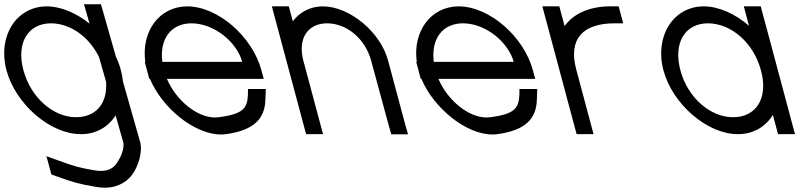

<svg xmlns="http://www.w3.org/2000/svg" viewBox="-43 -613 3831 906"><path d="M-12.6 -282C30.3 -122 193.4 20 338.4 20C338.9 20 339.4 20 339.9 20C411.4 20 468.3 -14.5 502.6 -68.6L538.3 57C545.5 84 529 127 510 153L510.3 154C496.2 175.5 474.4 193.5 433 193.5C424.3 193.5 414.7 192.7 404.2 191C332 179 302.5 170 237.1 146L176.2 124L199.3 210L226.9 220C294.6 245 331.6 256 411.1 269C425.3 271.6 438.7 272.7 451.2 272.7C521.4 272.7 563.8 236.2 582 209C605.7 178 631.9 108 618.3 57L537.2 -228.2C535.5 -246.5 532.1 -264.8 526.9 -283.9C521.2 -305.1 513.3 -326.1 503.6 -346.4L444.6 -554L433.1 -593H353.1L365.1 -552L379.5 -501.3C317.5 -551.3 245 -583 176.8 -583C33.1 -582 -55.2 -441 -12.6 -282ZM67.4 -282C32.9 -411 89.2 -503 198.2 -503C289.9 -502.2 377.5 -439.1 424.3 -343.7L457.4 -227.5C465.7 -126.4 410 -60 316.9 -60C316.3 -60 315.8 -60 315.2 -60C208.1 -60 102.1 -152.7 67.4 -282Z M722.9 -321C709.2 -429.5 763.8 -503 861.2 -503C971.5 -502 1075.9 -411 1100 -321ZM664.6 -241C722.2 -102.9 875.1 21.6 999.8 21.6C1007.8 21.6 1015.6 21 1023.4 20C1156.5 2 1206.5 -54 1209.2 -141L1211.3 -193H1127.3L1126.8 -165C1124.2 -100 1100.9 -75 991.9 -60H990.9C984.7 -59.1 978.3 -58.6 971.9 -58.6C887.1 -58.6 788.4 -138.5 744.6 -241H1161.4H1201.4L1190.7 -281C1147.8 -441 984.8 -583 839.8 -583C708.1 -582.1 622.8 -464.5 642.6 -321H640L650.7 -281L661.4 -241Z M1338.7 -512.6 1330.5 -543 1319.8 -583H1239.8L1250.5 -543L1308.6 -326L1319.4 -286L1390.6 -20L1401.4 20H1481.4L1470.6 -20L1399.4 -286L1388.6 -326C1360.8 -430 1408.2 -503 1501.2 -503C1594.5 -502 1680.8 -430 1708.6 -326L1791.9 -19L1803.6 21H1882.6L1870.6 -20L1788.6 -326C1753.5 -461 1606.8 -583 1479.8 -583C1420.3 -582.5 1370.6 -555.4 1338.7 -512.6Z M2003.9 -321C1990.2 -429.5 2044.8 -503 2142.2 -503C2252.5 -502 2356.9 -411 2381 -321ZM1945.6 -241C2003.2 -102.9 2156.1 21.6 2280.8 21.6C2288.8 21.6 2296.6 21 2304.4 20C2437.5 2 2487.5 -54 2490.2 -141L2492.3 -193H2408.3L2407.8 -165C2405.2 -100 2381.9 -75 2272.9 -60H2271.9C2265.7 -59.1 2259.3 -58.6 2252.9 -58.6C2168.1 -58.6 2069.4 -138.5 2025.6 -241H2442.4H2482.4L2471.7 -281C2428.8 -441 2265.8 -583 2120.8 -583C1989.1 -582.1 1903.8 -464.5 1923.6 -321H1921L1931.7 -281L1942.4 -241Z M2621.2 -490 2607 -543 2596.3 -583H2516.3L2527 -543L2595.9 -285.9C2596.2 -284.6 2596.6 -283.3 2596.9 -282L2607.7 -242L2667.1 -20L2677.9 20H2757.9L2747.1 -20L2687.7 -242L2676.9 -282L2675.7 -286.8C2637.6 -432.5 2710.3 -503 2857.7 -503H2897.7L2876.3 -583H2836.3C2740.8 -583 2663.9 -549.8 2621.2 -490Z M3087.7 -281C3130.3 -122 3293.4 20 3438.4 20C3438.9 20 3439.4 20 3439.9 20C3512.4 20 3569.9 -15.5 3604 -70.8L3617.6 -20L3628.4 20H3708.4L3697.6 -20L3627.7 -281L3626.7 -284.8L3557.5 -543L3546.8 -583H3466.8L3477.5 -543L3491.3 -491.3C3426.9 -547.1 3349.4 -583 3276.8 -583C3133.1 -582 3044.8 -441 3087.7 -281ZM3167.7 -281C3132.9 -411 3189.2 -503 3298.2 -503C3408.5 -502 3512.9 -411 3547.7 -281L3549 -276.3C3582.1 -148.8 3524.6 -60 3416.9 -60C3416.4 -60 3415.8 -60 3415.2 -60C3308.1 -60 3202.1 -152.7 3167.7 -281Z"/></svg>

Font: Nordica Advanced
Style: RegularLObl
Weight: 300
Version: Version 1.07